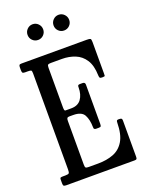

<svg xmlns="http://www.w3.org/2000/svg" viewBox="-171 -1026 849 1110"><g transform="rotate(-20 253.0 -471.0)"><path d="M54.5 -695H37Q24.5 -695 21.8 -699.8Q19 -704.5 19 -716V-731Q19 -742.5 22 -746.2Q25 -750 36 -750H437Q454.5 -750 459.2 -746.8Q464 -743.5 464 -726V-535Q464 -523 463.5 -519Q463 -515 450 -515H445Q434 -515 431.8 -519.8Q429.5 -524.5 429 -534Q427.5 -595 404.5 -630.2Q381.5 -665.5 344.5 -680.2Q307.5 -695 264 -695H196Q182.5 -695 178.2 -691.2Q174 -687.5 174 -673V-430Q174 -408 181 -408H217Q258.5 -408 278.5 -435.5Q298.5 -463 298.5 -507Q298 -517 301.2 -520Q304.5 -523 312 -523H328.5Q344 -523 344 -508V-268Q344 -256 341.5 -252Q339 -248 328 -248H311.5Q307 -248 302.2 -250.8Q297.5 -253.5 298 -265Q297.5 -309 281.8 -338.5Q266 -368 214 -368H190.5Q181 -368 177.5 -363.8Q174 -359.5 174 -346V-77Q174 -63 177.8 -59Q181.5 -55 196 -55H254Q307.5 -55 348.8 -71Q390 -87 414 -127Q438 -167 439 -239Q439 -249 441.8 -252Q444.5 -255 451 -255H455Q464.5 -255 469.2 -252.5Q474 -250 474 -240V-17Q474 -6.5 471 -3.2Q468 0 458 0H39Q28 0 23.5 -3Q19 -6 19 -18V-41Q19 -51 23 -53Q27 -55 37 -55H52Q70.5 -55 74.8 -59.8Q79 -64.5 79 -83V-674Q79 -689.5 74.5 -692.2Q70 -695 54.5 -695ZM333 -845Q313 -845 299 -859Q285 -873 285 -893Q285 -913 299 -927.2Q313 -941.5 333 -941.5Q353 -941.5 367 -927.2Q381 -913 381 -893Q381 -873 367 -859Q353 -845 333 -845ZM173 -845Q153 -845 139 -859Q125 -873 125 -893Q125 -913 139 -927.2Q153 -941.5 173 -941.5Q193 -941.5 207 -927.2Q221 -913 221 -893Q221 -873 207 -859Q193 -845 173 -845Z"/></g></svg>

Font: Besley* Condensed
Style: Regular
Weight: 400
Width: 3
Designer: Owen Earl
Foundry: indestructible type*
Version: Version 3.000; ttfautohint (v1.8.3)